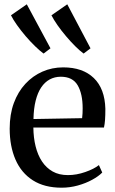

<svg xmlns="http://www.w3.org/2000/svg" viewBox="-20 -861 534 892"><path d="M266.5 11Q186.5 11 132.8 -23.2Q79 -57.5 52 -119.5Q25 -181.5 25 -263.5Q25 -329.5 44.2 -382Q63.5 -434.5 97.8 -471.5Q132 -508.5 177 -528.2Q222 -548 273.5 -548Q364.5 -548 415.8 -498.5Q467 -449 469.5 -355.5Q469.5 -325 468 -304.2Q466.5 -283.5 463 -268.5H135Q135.5 -221 145.5 -180.8Q155.5 -140.5 175.2 -110.8Q195 -81 224.8 -64.2Q254.5 -47.5 295.5 -47.5Q335.5 -47.5 376.2 -61.8Q417 -76 439.5 -94L455 -59.5Q438 -42 408.2 -25.8Q378.5 -9.5 341.5 0.8Q304.5 11 266.5 11ZM135.5 -308 361.5 -312Q363 -323 363.5 -335Q364 -347 364 -358Q364 -425 340.8 -464.8Q317.5 -504.5 262.5 -504.5Q234 -504.5 211 -492Q188 -479.5 171.5 -455Q155 -430.5 145.8 -393.8Q136.5 -357 135.5 -308ZM182 -612.5Q165.5 -624.5 143.5 -645.8Q121.5 -667 99.2 -693Q77 -719 58.8 -744.8Q40.5 -770.5 31 -790L104.5 -841L214.5 -636.5L183 -612.5ZM368 -612.5Q351.5 -624.5 330 -645.8Q308.5 -667 286.8 -692.8Q265 -718.5 247 -744.2Q229 -770 219 -790L292.5 -841L400.5 -636.5L369 -612.5Z"/></svg>

Font: Merriweather 72pt
Style: Regular
Weight: 400
Version: Version 2.100